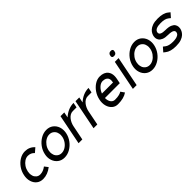

<svg xmlns="http://www.w3.org/2000/svg" viewBox="261 -1922 3153 3153"><g transform="rotate(-45 1837.5 -346.0)"><path d="M261.2 6.3Q195.8 6.3 150.1 -29.3Q104.5 -64.9 85.9 -126Q75.2 -159.7 75.2 -197.8Q75.2 -228.5 82 -261.7Q96.7 -336.9 139.9 -397.7Q183.1 -458.5 242.9 -494.1Q302.7 -529.8 368.2 -529.8Q471.7 -529.8 538.1 -455.1L465.3 -392.1Q420.4 -442.9 350.6 -442.9Q310.5 -442.9 272.7 -418.5Q234.9 -394 207 -352.8Q179.2 -311.5 169.4 -261.7Q164.6 -238.3 164.6 -217.3Q164.6 -192.9 173.3 -161.4Q182.1 -129.9 210.4 -105.5Q238.8 -81.1 278.8 -81.1Q349.1 -81.1 414.1 -131.8L462.4 -69.3Q365.7 6.3 261.2 6.3Z M848.6 -442.4Q805.2 -442.4 764.4 -418Q723.6 -393.6 694.1 -352.5Q664.6 -311.5 654.8 -261.7Q650.4 -240.2 650.4 -220.7Q650.4 -194.3 660.9 -161.9Q671.4 -129.4 702.4 -105Q733.4 -80.6 776.9 -80.6Q820.8 -80.6 861.6 -105Q902.3 -129.4 931.9 -170.7Q961.4 -211.9 971.7 -261.7Q976.1 -282.7 976.1 -302.7Q976.1 -329.1 965.3 -361.3Q954.6 -393.6 923.6 -418Q892.6 -442.4 848.6 -442.4ZM759.3 6.3Q691.9 6.3 643.3 -29.8Q594.7 -65.9 573.7 -127Q561 -162.6 561 -202.6Q561 -231 567.4 -261.7Q582 -335.4 627.2 -396.5Q672.4 -457.5 735.6 -493.7Q798.8 -529.8 866.2 -529.8Q934.1 -529.8 982.7 -493.7Q1031.2 -457.5 1052.7 -396.5Q1064.9 -360.4 1064.9 -320.3Q1064.9 -292 1059.1 -261.7Q1043.9 -187.5 998.8 -126.7Q953.6 -65.9 890.4 -29.8Q827.1 6.3 759.3 6.3Z M1496.1 -526.4 1479 -439.5H1391.6Q1356.4 -439.5 1327.9 -421.4Q1299.3 -403.3 1278.3 -375.7Q1257.3 -348.1 1244.1 -317.4Q1231 -286.6 1225.6 -259.8L1173.8 0H1086.4L1190.4 -523.4H1277.8L1258.8 -427.2Q1369.1 -526.4 1496.1 -526.4Z M1844.2 -526.4 1827.1 -439.5H1739.7Q1704.6 -439.5 1676 -421.4Q1647.5 -403.3 1626.5 -375.7Q1605.5 -348.1 1592.3 -317.4Q1579.1 -286.6 1573.7 -259.8L1522 0H1434.6L1538.6 -523.4H1626L1606.9 -427.2Q1717.3 -526.4 1844.2 -526.4Z M1934.6 -305.2H2191.9Q2196.8 -329.6 2196.8 -348.6Q2196.8 -364.7 2191.2 -384.5Q2185.5 -404.3 2167.7 -418.5Q2149.9 -432.6 2128.4 -437.7Q2106.9 -442.9 2088.4 -442.9Q2042.5 -442.9 2000.2 -404.3Q1958 -365.7 1934.6 -305.2ZM2262.2 -218.3H1917.5V-214.4Q1917.5 -156.2 1944.1 -118.7Q1970.7 -81.1 2016.6 -81.1Q2076.7 -81.1 2114.5 -91.3Q2152.3 -101.6 2168.9 -114.3L2214.4 -49.8Q2136.2 6.3 1999 6.3Q1939 6.3 1897 -29.8Q1855 -65.9 1837.4 -127Q1828.1 -159.7 1828.1 -196.3Q1828.1 -227.5 1835 -261.7Q1849.6 -335.9 1891.1 -396.7Q1932.6 -457.5 1989.3 -493.7Q2045.9 -529.8 2106 -529.8Q2205.6 -529.8 2252.9 -469.2Q2285.6 -426.3 2285.6 -363.8Q2285.6 -336.9 2279.8 -306.6Z M2348.1 0 2452.1 -523.4H2539.6L2435.5 0ZM2541 -697.8Q2556.6 -697.8 2565.9 -686.5Q2572.8 -677.7 2572.8 -667Q2572.8 -663.1 2571.8 -658.7L2567.9 -639.6Q2564.9 -623 2551.3 -611.6Q2537.6 -600.1 2521.5 -600.1H2502Q2485.4 -600.1 2476.6 -611.3Q2469.7 -620.1 2469.7 -631.8Q2469.7 -635.7 2470.2 -639.6L2474.1 -658.7Q2477.5 -674.8 2491.2 -686.3Q2504.9 -697.8 2521.5 -697.8Z M2892.1 -442.4Q2848.6 -442.4 2807.9 -418Q2767.1 -393.6 2737.5 -352.5Q2708 -311.5 2698.2 -261.7Q2693.8 -240.2 2693.8 -220.7Q2693.8 -194.3 2704.3 -161.9Q2714.8 -129.4 2745.8 -105Q2776.9 -80.6 2820.3 -80.6Q2864.3 -80.6 2905 -105Q2945.8 -129.4 2975.3 -170.7Q3004.9 -211.9 3015.1 -261.7Q3019.5 -282.7 3019.5 -302.7Q3019.5 -329.1 3008.8 -361.3Q2998 -393.6 2967 -418Q2936 -442.4 2892.1 -442.4ZM2802.7 6.3Q2735.4 6.3 2686.8 -29.8Q2638.2 -65.9 2617.2 -127Q2604.5 -162.6 2604.5 -202.6Q2604.5 -231 2610.8 -261.7Q2625.5 -335.4 2670.7 -396.5Q2715.8 -457.5 2779.1 -493.7Q2842.3 -529.8 2909.7 -529.8Q2977.5 -529.8 3026.1 -493.7Q3074.7 -457.5 3096.2 -396.5Q3108.4 -360.4 3108.4 -320.3Q3108.4 -292 3102.5 -261.7Q3087.4 -187.5 3042.2 -126.7Q2997.1 -65.9 2933.8 -29.8Q2870.6 6.3 2802.7 6.3Z M3408.2 -305.2Q3482.9 -305.2 3523.7 -287.8Q3564.5 -270.5 3581.3 -244.9Q3598.1 -219.2 3600.1 -193.4Q3600.6 -185.5 3600.6 -178.2Q3600.6 -161.6 3598.1 -149.4Q3594.7 -131.8 3582.5 -105.7Q3570.3 -79.6 3543.5 -54Q3516.6 -28.3 3468.8 -11Q3420.9 6.3 3346.2 6.3Q3218.8 6.3 3155.3 -45.9L3124 -70.3L3187.5 -142.6L3218.8 -118.2Q3264.2 -80.6 3363.8 -80.6Q3394 -80.6 3426 -85.9Q3458 -91.3 3481.4 -106.2Q3504.9 -121.1 3510.7 -149.4Q3512.2 -156.2 3512.2 -162.1Q3512.2 -181.2 3496.6 -194.1Q3481 -207 3451.2 -212.4Q3421.4 -217.8 3391.1 -217.8Q3316.4 -217.8 3275.6 -235.4Q3234.9 -252.9 3218 -278.3Q3201.2 -303.7 3199.2 -330.1Q3198.7 -337.9 3198.7 -344.7Q3198.7 -361.3 3201.2 -373.5Q3204.6 -391.1 3216.8 -417.5Q3229 -443.8 3255.9 -469.2Q3282.7 -494.6 3330.6 -512Q3378.4 -529.3 3453.1 -529.3Q3580.6 -529.3 3644 -477.1L3675.3 -452.6L3611.8 -380.4L3580.6 -404.8Q3535.6 -442.4 3435.5 -442.4Q3302.7 -442.4 3288.6 -373.5Q3287.6 -367.2 3287.6 -361.8Q3287.6 -305.7 3408.2 -305.2Z"/></g></svg>

Font: Qaz
Style: Italic
Weight: 400
Italic angle: -11.25°
Designer: GGBotNet
Foundry: f0n7
Version: 0.70